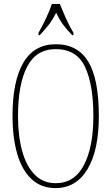

<svg xmlns="http://www.w3.org/2000/svg" viewBox="-20 -951 570 981"><path d="M264 10Q190 10 141 -36Q92 -82 68 -165Q44 -248 44 -359Q44 -537 99.5 -631Q155 -725 265 -725Q377 -725 431 -636Q485 -547 485 -358Q485 -183 427 -86.5Q369 10 264 10ZM264 -15Q360 -15 408.5 -107Q457 -199 457 -358Q457 -520 414 -610Q371 -700 265 -700Q165 -700 118.5 -610Q72 -520 72 -358Q72 -256 93.5 -178.5Q115 -101 158 -58Q201 -15 264 -15ZM177 -784Q194 -813 214 -855Q234 -897 245 -931H286Q299 -897 318 -855Q337 -813 355 -784V-771H349Q321 -800 302.5 -825Q284 -850 267 -886Q249 -850 229.5 -825Q210 -800 183 -771H177Z"/></svg>

Font: Noto Serif Tamil ExtraCondensed Thin
Style: Regular
Weight: 100
Width: 2
Designer: Indian Type Foundry, Tom Grace, and the Monotype Design Team
Foundry: Monotype Imaging Inc.
Version: Version 2.004; ttfautohint (v1.8.4.7-5d5b)